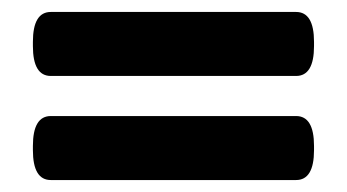

<svg xmlns="http://www.w3.org/2000/svg" viewBox="-20 -396 580 321"><path d="M65 -95Q35 -95 35 -145V-152Q35 -202 65 -202H475Q505 -202 505 -152V-145Q505 -95 475 -95ZM65 -269Q35 -269 35 -319V-326Q35 -376 65 -376H475Q505 -376 505 -326V-319Q505 -269 475 -269Z"/></svg>

Font: Asap Semi Condensed
Style: Bold
Weight: 700
Width: 4
Designer: Pablo Cosgaya
Foundry: Omnibus-Type
Version: Version 3.001; ttfautohint (v1.8.4.7-5d5b)